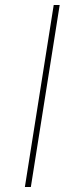

<svg xmlns="http://www.w3.org/2000/svg" viewBox="-20 -752 260 772"><path d="M196 -732H220L104 0H80Z"/></svg>

Font: Exo Thin
Style: Italic
Weight: 250
Italic angle: -9°
Designer: Natanael Gama
Foundry: Natanael Gama
Version: Version 1.500; ttfautohint (v1.6)